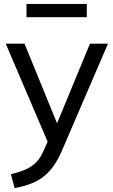

<svg xmlns="http://www.w3.org/2000/svg" viewBox="-20 -724 574 971"><path d="M54 227 35 157Q81 146 112.5 131.5Q144 117 165 94.5Q186 72 202 35L235 -40L256 -70L435 -503H526L291 43Q264 105 229 142.5Q194 180 150.5 199Q107 218 54 227ZM236 28 9 -503H104L281 -70ZM114 -637V-704H419V-637Z"/></svg>

Font: Muli Medium
Style: Regular
Weight: 500
Designer: Vernon Adams
Foundry: Vernon Adams
Version: Version 2.100; ttfautohint (v1.8.1.43-b0c9)